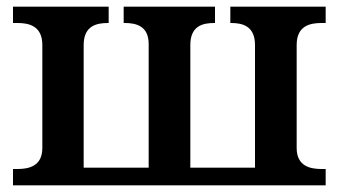

<svg xmlns="http://www.w3.org/2000/svg" viewBox="-20 -556 1016 576"><path d="M19 0H957V-49H945C911 -49 870 -57 870 -112V-421C870 -479 910 -487 945 -487H957V-536H671V-487H673C706 -487 745 -479 745 -421V-53H551V-421C551 -479 589 -487 623 -487H625V-536H351V-487H354C387 -487 426 -479 426 -424V-53H231V-421C231 -479 270 -487 304 -487H306V-536H19V-487H32C66 -487 107 -479 107 -421V-112C107 -57 66 -49 32 -49H19Z"/></svg>

Font: Noto Serif Semi
Style: Regular
Weight: 600
Designer: Monotype Design Team
Foundry: Monotype Imaging Inc.
Version: Version 1.002